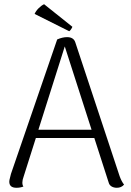

<svg xmlns="http://www.w3.org/2000/svg" viewBox="-20 -880 620 910"><path d="M568 -5Q555 10 534 10Q519 10 508.5 3.5Q498 -3 495 -15L427 -226H150L92 -43Q86 -27 86 -15Q86 -2 91 4Q76 10 58 10Q24 10 24 -19Q24 -26 27.5 -38Q31 -50 32 -56L251 -693Q276 -704 298 -704Q329 -704 337 -679L547 -45Q556 -20 568 -5ZM414 -265 287 -660 162 -265ZM189 -860 323 -753Q322 -749 317 -741.5Q312 -734 308 -732L144 -814Q150 -828 163 -841Q176 -854 189 -860Z"/></svg>

Font: Arima Madurai Light
Style: Regular
Weight: 300
Designer: Joana Correia and Natanael Gama
Foundry: NDISCOVER
Version: Version 1.020